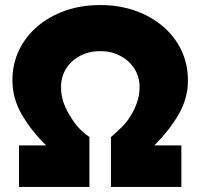

<svg xmlns="http://www.w3.org/2000/svg" viewBox="-20 -738 791 758"><path d="M55 0V-164H162Q103 -222 66 -286Q29 -350 29 -421Q29 -485 55 -539.5Q81 -594 128 -634Q175 -674 238 -696Q301 -718 376 -718Q450 -718 513 -696Q576 -674 623 -634Q670 -594 696 -539.5Q722 -485 722 -420Q722 -350 685 -286Q648 -222 589 -164H696V0H418V-197Q437 -213 460 -235.5Q483 -258 497 -283Q513 -309 522 -336.5Q531 -364 531 -395Q531 -435 510.5 -467Q490 -499 455 -517.5Q420 -536 376 -536Q331 -536 296 -517.5Q261 -499 241 -467Q221 -435 221 -395Q221 -360 232 -330Q243 -300 262 -272Q278 -245 298.5 -225.5Q319 -206 333 -197V0Z"/></svg>

Font: Lexend ExtraBold
Style: Regular
Weight: 800
Designer: Bonnie Shaver-Troup, Thomas Jockin
Foundry: Lexend
Version: Version 1.007; ttfautohint (v1.8.3)